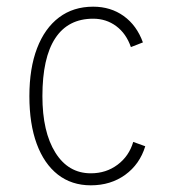

<svg xmlns="http://www.w3.org/2000/svg" viewBox="-20 -543 513 575"><path d="M252 12Q194.5 12 153.2 -20.2Q112 -52.5 90 -112.2Q68 -172 68 -255Q68 -338.5 91 -398.5Q114 -458.5 156.8 -490.8Q199.5 -523 259 -523Q311.5 -523 350.5 -495Q389.5 -467 408 -416L372 -402Q358 -442.5 328 -464.8Q298 -487 259 -487Q184 -487 145.5 -428.5Q107 -370 107 -255Q107 -148 145.8 -86Q184.5 -24 252 -24Q298 -24 332.2 -49.8Q366.5 -75.5 379 -118L415 -105Q398.5 -51 355 -19.5Q311.5 12 252 12Z"/></svg>

Font: Overpass Thin
Style: Regular
Weight: 250
Designer: Delve Withrington, Dave Bailey, Thomas Jockin
Foundry: Delve Fonts LLC
Version: Version 4.000